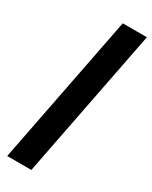

<svg xmlns="http://www.w3.org/2000/svg" viewBox="-227 -830 781 985"><g transform="rotate(30 163.5 -337.0)"><path d="M11 106H154L327 -780H184Z"/></g></svg>

Font: Uncut Sans
Style: Bold Italic
Weight: 700
Italic angle: -11°
Designer: Kasper Nordkvist
Foundry: UNCUT.wtf
Version: Version 1.304;Glyphs 3.2 (3246)